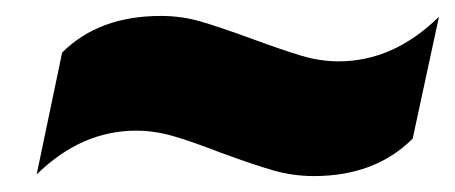

<svg xmlns="http://www.w3.org/2000/svg" viewBox="-20 -459 571 241"><path d="M258 -267Q222 -281 198 -288Q174 -295 151 -295Q82 -295 26 -240L58 -393Q104 -439 182 -439Q208 -439 232 -432Q256 -425 297 -410Q335 -396 358.5 -389Q382 -382 405 -382Q474 -382 531 -438L498 -285Q451 -238 374 -238Q348 -238 323.5 -245Q299 -252 258 -267Z"/></svg>

Font: Prompt Bold
Style: Bold Italic
Weight: 700
Italic angle: -12°
Designer: Katatrad Team
Foundry: CadsonDemak
Version: Version 1.000